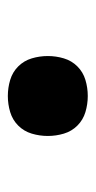

<svg xmlns="http://www.w3.org/2000/svg" viewBox="103 -585 244 490"><g transform="rotate(90 225.0 -340.0)"><path d="M225 -238Q204 -238 184 -244Q164 -250 149.5 -264.5Q135 -279 129 -299Q123 -319 123 -340Q123 -361 129 -381Q135 -401 149.5 -415.5Q164 -430 184 -436Q204 -442 225 -442Q246 -442 266 -436Q286 -430 300.5 -415.5Q315 -401 321 -381Q327 -361 327 -340Q327 -319 321 -299Q315 -279 300.5 -264.5Q286 -250 266 -244Q246 -238 225 -238Z"/></g></svg>

Font: Iosevka Aile Extrabold
Style: Regular
Weight: 800
Designer: Belleve Invis
Foundry: Belleve Invis
Version: Version 27.3.5; ttfautohint (v1.8.4)